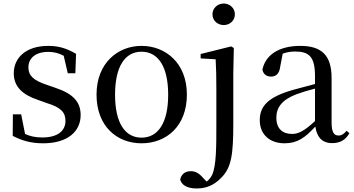

<svg xmlns="http://www.w3.org/2000/svg" viewBox="-20 -797 2008 1088"><path d="M225 15C363 15 437 -52 437 -145C437 -217 397 -265 295 -299L243 -317C169 -342 141 -369 141 -415C141 -467 181 -503 254 -503C286 -503 313 -496 341 -481L364 -382H407L411 -492C359 -522 315 -537 253 -537C128 -537 58 -470 58 -382C58 -305 109 -260 192 -232L245 -213C327 -188 351 -159 351 -112C351 -55 306 -18 220 -18C180 -18 150 -25 122 -38L100 -149H53L52 -27C107 1 157 15 225 15Z M782 15C922 15 1039 -81 1039 -261C1039 -441 917 -537 782 -537C648 -537 527 -440 527 -261C527 -82 642 15 782 15ZM782 -17C688 -17 632 -101 632 -260C632 -420 688 -504 782 -504C876 -504 933 -420 933 -260C933 -101 876 -17 782 -17Z M1248 -655C1282 -655 1311 -680 1311 -716C1311 -751 1282 -777 1248 -777C1213 -777 1184 -751 1184 -716C1184 -680 1213 -655 1248 -655ZM1094 271C1145 271 1190 255 1232 212C1292 154 1302 78 1302 -97V-382L1305 -525L1290 -534L1117 -491V-466L1202 -461C1205 -411 1206 -359 1206 -293V-99C1206 36 1206 141 1182 194C1174 210 1163 223 1151 232L1130 210C1107 184 1087 173 1061 173C1030 173 1008 189 1001 220C1008 249 1037 271 1094 271Z M1862 14C1906 14 1938 -3 1960 -42L1944 -56C1927 -36 1915 -29 1899 -29C1873 -29 1859 -46 1859 -104V-355C1859 -483 1803 -537 1682 -537C1561 -537 1484 -486 1467 -402C1472 -377 1490 -363 1516 -363C1543 -363 1563 -378 1568 -420L1582 -493C1607 -502 1630 -505 1653 -505C1732 -505 1765 -475 1765 -365V-321C1723 -310 1677 -298 1638 -287C1500 -247 1452 -196 1452 -116C1452 -32 1512 15 1592 15C1666 15 1709 -17 1767 -80C1775 -21 1805 14 1862 14ZM1765 -111C1705 -55 1671 -38 1635 -38C1581 -38 1546 -68 1546 -130C1546 -189 1579 -232 1660 -263C1690 -274 1727 -285 1765 -295Z"/></svg>

Font: Noto Serif TC Medium
Style: Regular
Weight: 500
Designer: Ryoko NISHIZUKA 西塚涼子 (kana & ideographs); Frank Grießhammer (Latin, Greek & Cyrillic); Wenlong ZHANG 张文龙 (bopomofo); San
Foundry: Adobe
Version: Version 2.001;hotconv 1.1.0;makeotfexe 2.6.0